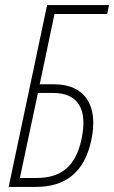

<svg xmlns="http://www.w3.org/2000/svg" viewBox="-20 -734 448 754"><path d="M14 0H121C238 0 311 -58 338 -181C369 -321 312 -403 193 -403H136L194 -679H401L408 -714H165ZM58 -35 129 -369H189C285 -369 326 -307 300 -187C277 -80 220 -35 122 -35Z"/></svg>

Font: Noto Sans ExtraCondensed ExtraLight
Style: Italic
Weight: 200
Width: 2
Italic angle: -12°
Designer: Monotype Design Team
Foundry: Monotype Imaging Inc.
Version: Version 2.013